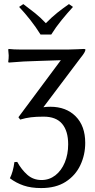

<svg xmlns="http://www.w3.org/2000/svg" viewBox="-20 -702 474 957"><path d="M80.6 -106 71.8 -117.7 283.2 -401.9 175.8 -398.4Q156.7 -397.5 137.7 -397Q118.7 -396.5 98.1 -395.5L23.4 -390.1L21 -393.6Q22.5 -401.9 22.9 -410.4Q23.4 -418.9 23.4 -425.8L21 -455.1L23.4 -458Q47.9 -455.1 83 -455.1H319.8Q341.3 -455.1 364.3 -456.5Q387.2 -458 398.4 -458Q405.8 -458 405.8 -454.1Q405.8 -450.2 401.1 -440.9Q396.5 -431.6 379.4 -410.6L196.3 -167.5Q204.6 -168.9 213.6 -169.4Q222.7 -169.9 231 -169.9Q309.6 -169.9 357.2 -122.1Q404.8 -74.2 404.8 10.3Q404.8 69.8 380.4 121.3Q356 172.9 307.4 204.1Q258.8 235.4 185.1 235.4Q134.8 235.4 97.7 222.7Q60.5 210 29.3 186.5Q45.4 154.8 51.8 106L65.9 105Q86.9 143.1 116.2 169.2Q145.5 195.3 187.5 195.3Q225.6 195.3 255.9 171.9Q286.1 148.4 303 107.7Q319.8 66.9 319.8 17.1Q319.8 -48.8 289.8 -84.7Q259.8 -120.6 197.3 -120.6Q160.2 -120.6 134.3 -117.4Q108.4 -114.3 80.6 -106ZM182.1 -529.8Q158.7 -567.4 130.9 -602.8Q103 -638.2 75.2 -667.5L96.2 -681.6Q127.4 -658.2 154.8 -636.5Q182.1 -614.7 208.5 -586.4Q238.8 -617.2 266.1 -638.9Q293.5 -660.6 323.7 -681.6L343.8 -667.5Q315.9 -637.2 287.4 -602.3Q258.8 -567.4 235.4 -529.8Z"/></svg>

Font: Kurinto Seri
Style: Regular
Weight: 400
Designer: Kurinto was developed by Clint Goss from a range of fonts that are compatible with the SIL Open Font License Version 1.1
Foundry: Clinton F. Goss
Version: Version 2.196; July 25, 2020